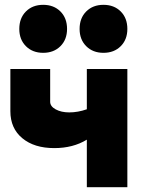

<svg xmlns="http://www.w3.org/2000/svg" viewBox="-20 -776 610 796"><path d="M310 -656Q310 -701 337.5 -728.5Q365 -756 409 -756Q453 -756 480.5 -728.5Q508 -701 508 -656Q508 -612 480.5 -584.5Q453 -557 409 -557Q365 -557 337.5 -584.5Q310 -612 310 -656ZM60 -656Q60 -701 87.5 -728.5Q115 -756 159 -756Q203 -756 230.5 -728.5Q258 -701 258 -656Q258 -612 230.5 -584.5Q203 -557 159 -557Q115 -557 87.5 -584.5Q60 -612 60 -656ZM205 -162Q122 -162 72.5 -203Q23 -244 23 -315V-490H188V-354Q188 -335 211 -322.5Q234 -310 267 -310Q303 -310 340 -323V-490H508V0H340V-197Q283 -162 205 -162Z"/></svg>

Font: Cantarell Extra Bold
Style: Regular
Weight: 800
Designer: Dave Crossland, Nikolaus Waxweiler, Florian Fecher, Jacques Le Bailly, Eben Sorkin, Alexei Vanyashin, Alexios Zavras, Em
Version: Version 0.303